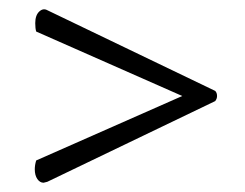

<svg xmlns="http://www.w3.org/2000/svg" viewBox="-20 -558 528 414"><path d="M82 -166 74 -164Q66 -164 60.5 -172Q55 -180 55 -193Q55 -202 58 -212L373 -351L58 -490Q56 -497 56 -508Q56 -525 64.5 -533Q73 -541 82 -536L444 -362Q448 -358 448 -351Q448 -345 444 -340Z"/></svg>

Font: Arima Madurai
Style: Regular
Weight: 400
Designer: Joana Correia and Natanael Gama
Foundry: NDISCOVER
Version: Version 1.019